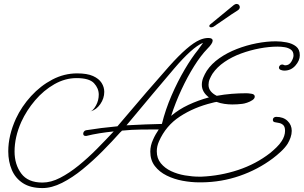

<svg xmlns="http://www.w3.org/2000/svg" viewBox="-20 -853 1544 976"><path d="M196 103Q135 103 96.5 78Q58 53 40 10.5Q22 -32 22 -84Q22 -164 61 -250Q90 -312 138 -364.5Q186 -417 246 -448.5Q306 -480 372 -480Q423 -480 453 -466.5Q483 -453 496.5 -431.5Q510 -410 510 -386Q510 -353 490 -324Q470 -295 441 -287Q440 -286 438 -286Q437 -285 434 -285Q436 -285 438 -286Q439 -286 439 -286L441 -287Q455 -293 468.5 -318Q482 -343 482 -372Q482 -404 458 -430Q434 -456 369 -456Q311 -456 256.5 -425Q202 -394 158.5 -343Q115 -292 88 -233Q54 -156 54 -83Q54 -17 88 29Q122 75 196 75Q239 75 285.5 51Q332 27 379.5 -11.5Q427 -50 472.5 -96Q518 -142 558 -185Q520 -181 485.5 -175.5Q451 -170 419 -162H415Q403 -162 403 -174Q403 -179 407 -184.5Q411 -190 418 -191Q491 -203 577 -211Q741 -405 839 -515Q937 -625 995 -650Q1018 -660 1039 -660Q1061 -660 1061 -646Q1061 -632 1034 -605Q1001 -571 967 -517Q933 -463 902.5 -397.5Q872 -332 850 -264Q889 -297 938 -320Q987 -343 1042 -358Q1006 -385 1006 -422Q1006 -441 1013.5 -459Q1021 -477 1031 -493Q1055 -529 1095 -557Q1135 -585 1184 -604Q1233 -623 1284.5 -633Q1336 -643 1382 -643Q1409 -643 1437.5 -637.5Q1466 -632 1485 -617Q1504 -602 1504 -572Q1504 -545 1481.5 -519.5Q1459 -494 1425 -494Q1417 -494 1407.5 -497.5Q1398 -501 1398 -510Q1398 -515 1402.5 -520Q1407 -525 1414 -525Q1419 -525 1422.5 -523Q1426 -521 1430 -521Q1450 -521 1461 -539.5Q1472 -558 1472 -571Q1472 -591 1459 -600.5Q1446 -610 1427.5 -613Q1409 -616 1391 -616Q1348 -616 1300 -607Q1252 -598 1205.5 -581Q1159 -564 1121 -538Q1083 -512 1060 -478Q1052 -465 1046 -451Q1040 -437 1040 -422Q1040 -403 1051.5 -389Q1063 -375 1082 -366Q1120 -373 1157.5 -376Q1195 -379 1233 -379Q1241 -379 1258 -376.5Q1275 -374 1275 -362Q1275 -352 1263 -344Q1251 -336 1236 -331Q1221 -326 1211 -325Q1186 -322 1161 -322Q1141 -322 1120.5 -325Q1100 -328 1081 -335Q1075 -334 1069.5 -333Q1064 -332 1058 -330Q967 -308 895 -261Q823 -214 788 -134Q777 -109 777 -84Q777 -48 797.5 -23Q818 2 850 17Q882 32 920 38.5Q958 45 992 45H1004Q1100 41 1190.5 11Q1281 -19 1353 -75Q1369 -88 1385.5 -104Q1402 -120 1412 -136Q1420 -148 1424.5 -161.5Q1429 -175 1429 -188Q1429 -209 1419.5 -217.5Q1410 -226 1398 -228Q1386 -230 1376.5 -232Q1367 -234 1367 -244Q1367 -251 1372 -255Q1377 -259 1384 -259Q1420 -259 1441.5 -238.5Q1463 -218 1463 -188Q1463 -171 1457 -154Q1451 -137 1442 -122Q1429 -102 1408 -82.5Q1387 -63 1367 -48Q1291 9 1198.5 41Q1106 73 1005 74H993Q952 74 908.5 66Q865 58 827.5 39.5Q790 21 767 -9Q744 -39 744 -82Q744 -113 758 -143Q764 -157 771.5 -170Q779 -183 787 -195Q747 -195 698 -194.5Q649 -194 600 -189Q599 -187 596 -184.5Q593 -182 591 -180Q551 -135 502 -85.5Q453 -36 400.5 7Q348 50 295.5 76.5Q243 103 196 103ZM623 -216Q672 -219 719 -220.5Q766 -222 803 -223Q821 -296 852 -367.5Q883 -439 919 -500Q955 -561 987 -600Q990 -604 996 -612.5Q1002 -621 1007.5 -628.5Q1013 -636 1011 -635Q957 -612 864.5 -503.5Q772 -395 623 -216ZM1188 -800Q1156 -780 1123.5 -757Q1091 -734 1065 -717Q1059 -714 1054 -714Q1044 -714 1044 -721Q1044 -726 1050 -730L1168 -827Q1176 -833 1182 -833Q1190 -833 1194.5 -828Q1199 -823 1199 -817Q1199 -807 1188 -800Z"/></svg>

Font: Ms Madi
Style: Regular
Weight: 400
Designer: Robert E. Leuschke
Foundry: Robert E. Leuschke
Version: Version 1.010; ttfautohint (v1.8.3)